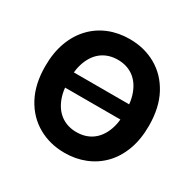

<svg xmlns="http://www.w3.org/2000/svg" viewBox="-162 -910 1105 1093"><g transform="rotate(30 391.0 -363.5)"><path d="M625 -413.5V-313.7H157.2V-413.5ZM391 9.8Q294.4 9.8 217.1 -34.2Q139.8 -78.1 95 -161.6Q50.2 -245 50.2 -363.3Q50.2 -452.6 76 -522.2Q101.9 -591.7 148 -639.6Q194.1 -687.6 256.2 -712.5Q318.3 -737.3 391 -737.3Q487.8 -737.3 564.7 -693.5Q641.7 -649.7 686.6 -566Q731.4 -482.3 731.4 -363.3Q731.4 -274.2 705.7 -204.8Q680 -135.4 633.7 -87.6Q587.4 -39.9 525.4 -15.1Q463.5 9.8 391 9.8ZM391 -126.2Q447 -126.2 488.4 -153.5Q529.9 -180.8 552.7 -233.7Q575.6 -286.6 575.6 -363.3Q575.6 -440.4 552.7 -493.6Q529.9 -546.8 488.4 -574.1Q447 -601.4 391 -601.4Q335.4 -601.4 293.8 -574.1Q252.2 -546.8 229.2 -493.6Q206.1 -440.4 206.1 -363.3Q206.1 -286.6 229.2 -233.7Q252.2 -180.8 293.8 -153.5Q335.4 -126.2 391 -126.2Z"/></g></svg>

Font: Inter V
Style: 
Weight: 400
Designer: Rasmus Andersson
Foundry: rsms
Version: Version 4.000;git-a3f224843